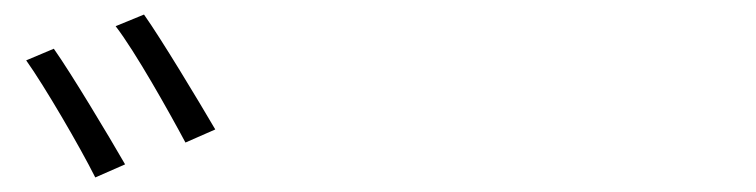

<svg xmlns="http://www.w3.org/2000/svg" viewBox="-20 -853 1040 264"><path d="M54 -786 16 -770C41 -735 90 -651 111 -609L152 -627C129 -667 78 -752 54 -786ZM178 -833 139 -817C166 -782 212 -700 235 -657L276 -675C252 -716 202 -799 178 -833Z"/></svg>

Font: Noto Sans SC Light
Style: Regular
Weight: 300
Designer: Ryoko NISHIZUKA 西塚涼子 (kana, bopomofo & ideographs); Paul D. Hunt (Latin, Greek & Cyrillic); Sandoll Communications 산돌커뮤니
Foundry: Adobe
Version: Version 2.004;hotconv 1.0.118;makeotfexe 2.5.65603